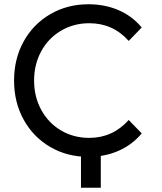

<svg xmlns="http://www.w3.org/2000/svg" viewBox="-20 -728 758 901"><path d="M215.5 -38.5C268.5 -7.5 328 8 394 8C445.3 8 492.5 -1.3 535.5 -20C578.5 -38.7 615 -66 645 -102L584 -165C534 -109 472.3 -81 399 -81C349.7 -81 305.3 -92.7 266 -116C226.7 -139.3 195.8 -171.5 173.5 -212.5C151.2 -253.5 140 -299.3 140 -350C140 -400.7 151.2 -446.5 173.5 -487.5C195.8 -528.5 226.8 -560.7 266.5 -584C306.2 -607.3 350.3 -619 399 -619C473 -619 534.7 -591.3 584 -536L645 -599C615 -635 578.7 -662.2 536 -680.5C493.3 -698.8 446.3 -708 395 -708C329 -708 269.3 -692.5 216 -661.5C162.7 -630.5 121 -587.8 91 -533.5C61 -479.2 46 -418 46 -350C46 -282 61 -220.8 91 -166.5C121 -112.2 162.5 -69.5 215.5 -38.5ZM453 153V-23H360V153Z"/></svg>

Font: Rookery
Style: Regular
Weight: 400
Designer: Ryan Kimball / Julieta Ulanovsky
Foundry: Motorola Mobility LLC.
Version: Version 1.0